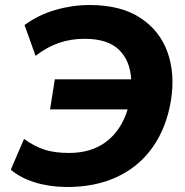

<svg xmlns="http://www.w3.org/2000/svg" viewBox="-20 -736 741 767"><path d="M243 11Q174 10 117.5 -8Q61 -26 23 -58L76 -181Q118 -151 158 -138Q198 -125 256 -125Q345 -125 404.5 -170Q464 -215 490 -299H180L199 -419H504Q500 -494 455 -537.5Q410 -581 318 -581Q264 -581 216.5 -565Q169 -549 122 -513L78 -636Q134 -677 202 -696.5Q270 -716 338 -716Q462 -716 540 -665Q618 -614 649 -528Q680 -442 663 -335Q645 -226 590 -148Q535 -70 447 -29Q359 12 243 11Z"/></svg>

Font: Winston
Style: Bold Italic
Weight: 700
Italic angle: -9°
Designer: Original fonts by Vernon Adams / Changes by Cristiano Sobral
Foundry: Original fonts by Vernon Adams / Changes by Cristiano Sobral
Version: Version 2.503;July 17, 2020;FontCreator 13.0.0.2655 64-bit